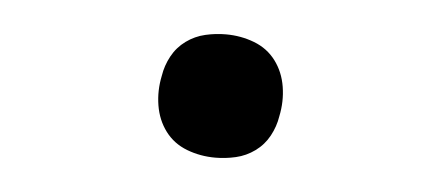

<svg xmlns="http://www.w3.org/2000/svg" viewBox="-28 -461 555 242"><g transform="rotate(5 250.0 -340.0)"><path d="M250 -262Q231 -262 214 -268.5Q197 -275 186.5 -289Q176 -303 173 -321.5Q170 -340 174 -359Q176 -372 182.5 -384Q189 -396 200 -404Q211 -412 224 -415Q237 -418 250 -418Q269 -418 286 -411.5Q303 -405 313.5 -391Q324 -377 327 -358.5Q330 -340 326 -321Q324 -308 317.5 -296Q311 -284 300 -276Q289 -268 276 -265Q263 -262 250 -262Z"/></g></svg>

Font: iosevka_custom_sans_ss08
Style: Italic
Weight: 400
Italic angle: -10°
Designer: Belleve Invis
Foundry: Belleve Invis
Version: Version 10.3.0; ttfautohint (v1.8.3)